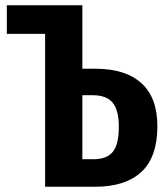

<svg xmlns="http://www.w3.org/2000/svg" viewBox="-20 -712 632 732"><path d="M580 -231Q580 -113 519 -56.5Q458 0 343 0H152V-583H6V-692H294V-450H344Q458 -450 519 -395Q580 -340 580 -231ZM433 -229Q433 -292 409.5 -320.5Q386 -349 333 -349H294V-105H337Q387 -105 410 -133Q433 -161 433 -229Z"/></svg>

Font: Fira Sans Extra Condensed SemiBold
Style: Regular
Weight: 600
Width: 1
Designer: Carrois Corporate & Edenspiekermann AG
Foundry: Carrois Corporate GbR & Edenspiekermann AG
Version: Version 4.203